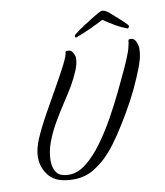

<svg xmlns="http://www.w3.org/2000/svg" viewBox="-78 -740 697 810"><g transform="rotate(-10 270.5 -335.0)"><path d="M173 5Q101 5 70.5 -30.5Q40 -66 40 -112Q40 -132 45 -151.5Q50 -171 58 -190Q78 -236 107.5 -289Q137 -342 165.5 -392Q194 -442 213 -479.5Q232 -517 232 -532Q235 -534 238 -534Q241 -534 243 -534Q257 -534 264 -520.5Q271 -507 271 -499Q271 -474 259 -445.5Q247 -417 229 -385Q211 -355 187.5 -319.5Q164 -284 141.5 -245Q119 -206 104.5 -166.5Q90 -127 90 -89Q90 -58 104.5 -38Q119 -18 158 -18Q195 -18 231.5 -47Q268 -76 302 -122.5Q336 -169 366 -223Q396 -277 420.5 -328Q445 -379 462 -416Q489 -475 495.5 -500Q502 -525 502 -535Q505 -536 507.5 -536.5Q510 -537 512 -537Q527 -537 534 -520.5Q541 -504 541 -490Q541 -479 538.5 -462Q536 -445 524.5 -413.5Q513 -382 487 -326Q466 -282 439 -235.5Q412 -189 385 -148.5Q358 -108 335 -82Q304 -46 263.5 -20.5Q223 5 173 5ZM287 -583Q282 -583 282 -588Q282 -593 287 -597Q309 -614 330.5 -628Q352 -642 372 -654Q383 -661 395.5 -668Q408 -675 415 -675Q421 -675 431.5 -669Q442 -663 446 -658Q457 -648 476.5 -631Q496 -614 512 -597Q514 -595 514 -591Q514 -587 511 -584.5Q508 -582 506 -583Q502 -584 487.5 -590.5Q473 -597 457 -606Q445 -613 434 -620Q423 -627 408 -637Q395 -630 379 -622.5Q363 -615 351 -609Q344 -606 330 -600Q316 -594 303.5 -589Q291 -584 288 -583Z"/></g></svg>

Font: Birthstone
Style: Regular
Weight: 400
Designer: Robert E. Leuschke
Foundry: Robert E. Leuschke
Version: Version 1.013; ttfautohint (v1.8.3)